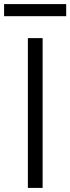

<svg xmlns="http://www.w3.org/2000/svg" viewBox="-42 -915 343 937"><path d="M94 2V-729H166V2ZM-22 -836V-895H281V-836Z"/></svg>

Font: Sinter Normal
Style: Regular
Weight: 350
Foundry: Adobe & rsms
Version: Version 1.000